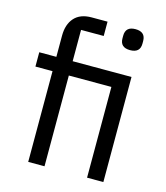

<svg xmlns="http://www.w3.org/2000/svg" viewBox="-111 -825 788 911"><g transform="rotate(15 283.5 -370.0)"><path d="M112.8 -445.8V0H192.9V-445.8H401.9V0H481.9V-516.1H192.9V-669.9H304.2V-740.2H226.1Q170.4 -740.2 141.6 -708Q112.8 -675.8 112.8 -620.1V-516.1H28.8V-445.8ZM441.9 -637.2Q491.2 -637.2 491.2 -682.1V-694.8Q491.2 -740.2 441.9 -740.2Q393.1 -740.2 393.1 -694.8V-682.1Q393.1 -637.2 441.9 -637.2Z"/></g></svg>

Font: Plexus Sans
Style: Regular
Weight: 400
Version: Version 2.001;PS 002.001;hotconv 1.0.70;makeotf.lib2.5.58329